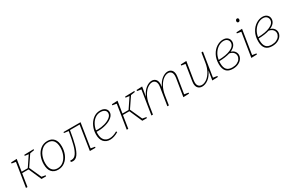

<svg xmlns="http://www.w3.org/2000/svg" viewBox="151 -2056 5097 3390"><g transform="rotate(-30 2699.0 -360.5)"><path d="M534 -506 449 -492 304 -278 414 -34 491 -20 489 0H395L281 -260H150L109 0H78L155 -487L73 -501L76 -521L193 -526L155 -286H280L418 -491L342 -501L345 -521L537 -526Z M994 -319Q994 -235 963.5 -160.5Q933 -86 874 -39.5Q815 7 733 7Q652 7 605 -45.5Q558 -98 558 -205Q558 -289 588.5 -363.5Q619 -438 678 -484Q737 -530 819 -530Q900 -530 947 -477Q994 -424 994 -319ZM590 -208Q590 -117 628 -68.5Q666 -20 738 -20Q806 -20 857 -62.5Q908 -105 935 -173Q962 -241 962 -316Q962 -407 924.5 -455Q887 -503 814 -503Q745 -503 694 -460.5Q643 -418 616.5 -350Q590 -282 590 -208Z M1416 -34 1498 -20 1495 0H1381L1458 -496H1262Q1234 -322 1204.5 -214.5Q1175 -107 1133.5 -50Q1092 7 1032 7Q1017 7 992 0L999 -29Q1011 -26 1024 -26Q1080 -26 1117.5 -80.5Q1155 -135 1180.5 -232Q1206 -329 1234 -492L1143 -504L1146 -523H1493Z M1654 -235Q1652 -211 1652 -197Q1652 -109 1691.5 -64.5Q1731 -20 1798 -20Q1871 -20 1955 -69L1966 -48Q1874 7 1794 7Q1715 7 1667.5 -45Q1620 -97 1620 -197Q1620 -281 1654 -357.5Q1688 -434 1749.5 -482Q1811 -530 1890 -530Q1955 -530 1992 -499.5Q2029 -469 2029 -421Q2029 -366 1978 -323Q1927 -280 1848 -257Q1769 -234 1689 -234ZM1657 -262Q1683 -260 1698 -260Q1766 -260 1836 -280Q1906 -300 1952 -336.5Q1998 -373 1998 -419Q1998 -457 1968 -480Q1938 -503 1886 -503Q1826 -503 1778 -470Q1730 -437 1699 -382Q1668 -327 1657 -262Z M2589 -506 2504 -492 2359 -278 2469 -34 2546 -20 2544 0H2450L2336 -260H2205L2164 0H2133L2210 -487L2128 -501L2131 -521L2248 -526L2210 -286H2335L2473 -491L2397 -501L2400 -521L2592 -526Z M3323 -35 3406 -22 3403 -2 3286 2 3344 -358Q3347 -381 3347 -399Q3347 -451 3324 -476.5Q3301 -502 3263 -502Q3218 -502 3168.5 -467Q3119 -432 3078.5 -361.5Q3038 -291 3022 -191L2992 0H2961L3018 -358Q3022 -378 3022 -400Q3022 -451 2998.5 -476.5Q2975 -502 2938 -502Q2894 -502 2844 -467Q2794 -432 2753.5 -361.5Q2713 -291 2697 -191L2667 0H2636L2713 -487L2631 -501L2634 -521L2750 -526L2717 -334Q2761 -434 2823.5 -482Q2886 -530 2945 -530Q2993 -530 3023 -498Q3053 -466 3053 -404Q3053 -384 3050 -361L3047 -341Q3090 -437 3151.5 -483.5Q3213 -530 3270 -530Q3318 -530 3348.5 -498.5Q3379 -467 3379 -405Q3379 -381 3375 -360Z M3911 -35 3994 -22 3991 -2 3876 2 3906 -186Q3863 -89 3799 -41Q3735 7 3672 7Q3621 7 3589.5 -25Q3558 -57 3558 -119Q3558 -142 3562 -163L3613 -488L3532 -501L3535 -521L3651 -526L3593 -165Q3590 -144 3590 -125Q3590 -73 3614.5 -47Q3639 -21 3679 -21Q3726 -21 3777 -55.5Q3828 -90 3869.5 -160.5Q3911 -231 3927 -332L3957 -523H3988Z M4510 -155Q4510 -114 4484 -76.5Q4458 -39 4409.5 -16Q4361 7 4297 7Q4207 7 4163 -42.5Q4119 -92 4119 -191Q4119 -294 4160.5 -371Q4202 -448 4266.5 -489Q4331 -530 4398 -530Q4457 -530 4491 -498Q4525 -466 4525 -417Q4525 -372 4495.5 -336Q4466 -300 4410 -276Q4459 -262 4484.5 -228.5Q4510 -195 4510 -155ZM4155 -256Q4309 -258 4402 -300Q4495 -342 4495 -415Q4495 -453 4468.5 -478.5Q4442 -504 4394 -504Q4345 -504 4294 -475Q4243 -446 4205 -389.5Q4167 -333 4155 -256ZM4480 -155Q4480 -194 4452.5 -223.5Q4425 -253 4373 -262Q4281 -233 4152 -231Q4150 -205 4150 -191Q4150 -104 4186 -62Q4222 -20 4300 -20Q4356 -20 4397 -39.5Q4438 -59 4459 -90Q4480 -121 4480 -155Z M4787 -526 4709 -35 4791 -22 4788 -2 4672 2 4750 -487 4667 -501 4670 -521ZM4765 -689Q4765 -705 4775 -716.5Q4785 -728 4800 -728Q4813 -728 4820 -719.5Q4827 -711 4827 -697Q4827 -680 4817.5 -669Q4808 -658 4793 -658Q4780 -658 4772.5 -666.5Q4765 -675 4765 -689Z M5313 -155Q5313 -114 5287 -76.5Q5261 -39 5212.5 -16Q5164 7 5100 7Q5010 7 4966 -42.5Q4922 -92 4922 -191Q4922 -294 4963.5 -371Q5005 -448 5069.5 -489Q5134 -530 5201 -530Q5260 -530 5294 -498Q5328 -466 5328 -417Q5328 -372 5298.5 -336Q5269 -300 5213 -276Q5262 -262 5287.5 -228.5Q5313 -195 5313 -155ZM4958 -256Q5112 -258 5205 -300Q5298 -342 5298 -415Q5298 -453 5271.5 -478.5Q5245 -504 5197 -504Q5148 -504 5097 -475Q5046 -446 5008 -389.5Q4970 -333 4958 -256ZM5283 -155Q5283 -194 5255.5 -223.5Q5228 -253 5176 -262Q5084 -233 4955 -231Q4953 -205 4953 -191Q4953 -104 4989 -62Q5025 -20 5103 -20Q5159 -20 5200 -39.5Q5241 -59 5262 -90Q5283 -121 5283 -155Z"/></g></svg>

Font: Bitter Pro ExtraLight
Style: Italic
Weight: 275
Italic angle: -9°
Designer: Sol Matas, and Bitter project Authors
Foundry: Sol Matas
Version: Version 1.010